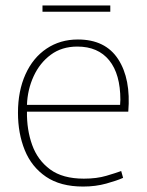

<svg xmlns="http://www.w3.org/2000/svg" viewBox="-20 -675 540 705"><path d="M285 10Q202 10 149 -26Q96 -62 71 -123.5Q46 -185 46 -261Q46 -341 73.5 -402Q101 -463 151 -496.5Q201 -530 266 -530Q367 -530 414 -457.5Q461 -385 451 -265H79Q78 -199 98 -143Q118 -87 164 -53Q210 -19 288 -19Q335 -19 370.5 -29.5Q406 -40 425 -47L432 -22Q410 -12 370.5 -1Q331 10 285 10ZM264 -504Q207 -504 166.5 -474Q126 -444 103.5 -395Q81 -346 79 -290H421Q421 -295 421.5 -300.5Q422 -306 422 -308Q422 -403 381 -453.5Q340 -504 264 -504ZM136 -632V-655H385V-632Z"/></svg>

Font: Murecho ExtraLight
Style: Regular
Weight: 200
Designer: Neil Summerour
Foundry: Positype
Version: Version 1.010; ttfautohint (v1.8.3)